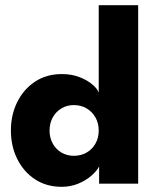

<svg xmlns="http://www.w3.org/2000/svg" viewBox="-20 -708 598 740"><path d="M218 12Q158.5 12 114.5 -17.2Q70.5 -46.5 46.2 -95.8Q22 -145 22 -205Q22 -265 46.2 -314.2Q70.5 -363.5 114.5 -393Q158.5 -422.5 218 -422.5Q257.5 -422.5 288 -410.2Q318.5 -398 337.5 -381.2Q356.5 -364.5 360.5 -350.5V-688H512.5V0H362V-66.5Q352.5 -48 331 -29.8Q309.5 -11.5 280.5 0.2Q251.5 12 218 12ZM264.5 -107.5Q292 -107.5 313.8 -120Q335.5 -132.5 348 -154.8Q360.5 -177 360.5 -205Q360.5 -233 348 -255.2Q335.5 -277.5 313.8 -290.2Q292 -303 264.5 -303Q238 -303 216.8 -290.2Q195.5 -277.5 183.2 -255.2Q171 -233 171 -205Q171 -177 183.2 -154.8Q195.5 -132.5 216.8 -120Q238 -107.5 264.5 -107.5Z"/></svg>

Font: League Spartan Thin
Style: Bold
Weight: 700
Version: Version 2.002